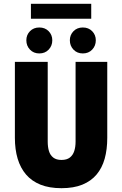

<svg xmlns="http://www.w3.org/2000/svg" viewBox="-20 -974 640 1006"><path d="M302 12Q238 12 192 -6.5Q146 -25 116.5 -59.5Q87 -94 72.5 -142.5Q58 -191 58 -252V-650H230V-232Q230 -204 236.5 -182.5Q243 -161 259 -148.5Q275 -136 302 -136Q330 -136 346 -148.5Q362 -161 369 -182.5Q376 -204 376 -232V-650H542V-252Q542 -191 528.5 -142.5Q515 -94 486 -59.5Q457 -25 411.5 -6.5Q366 12 302 12ZM186 -694Q156 -694 137 -714Q118 -734 118 -763Q118 -791 137 -810.5Q156 -830 186 -830Q216 -830 235 -810.5Q254 -791 254 -763Q254 -734 235 -714Q216 -694 186 -694ZM414 -694Q384 -694 365 -714Q346 -734 346 -763Q346 -791 365 -810.5Q384 -830 414 -830Q444 -830 463 -810.5Q482 -791 482 -763Q482 -734 463 -714Q444 -694 414 -694ZM142 -876V-954H458V-876Z"/></svg>

Font: Source Code Pro ExtraLight Black
Style: Regular
Weight: 900
Monospace: yes
Version: Version 1.018;hotconv 1.0.116;makeotfexe 2.5.65601